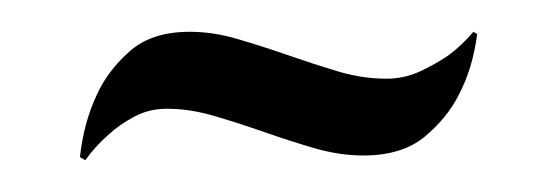

<svg xmlns="http://www.w3.org/2000/svg" viewBox="-20 -342 354 122"><path d="M30.8 -242.2Q33.2 -264.2 41.5 -281.7Q48.3 -296.9 62.3 -309.3Q76.2 -321.8 100.6 -321.8Q115.7 -321.8 131.3 -317.1Q147 -312.5 163.1 -306.9Q179.2 -301.3 194.8 -296.6Q210.4 -292 225.6 -292Q236.8 -292 246.8 -296.6Q256.8 -301.3 264.6 -306.6Q273.4 -313 280.8 -321.8L283.2 -320.3Q280.3 -298.3 271.5 -281.7Q264.2 -267.1 249.8 -255.1Q235.4 -243.2 210.9 -243.2Q195.8 -243.2 179.9 -247.8Q164.1 -252.4 147.9 -258.1Q131.8 -263.7 116.2 -268.3Q100.6 -272.9 85.9 -272.9Q74.7 -272.9 65.2 -267.8Q55.7 -262.7 48.8 -256.3Q40.5 -249 34.2 -240.2Z"/></svg>

Font: Montez
Style: Regular
Weight: 400
Designer: Astigmatic (AOETI)
Foundry: Astigmatic (AOETI)
Version: Version 1.000